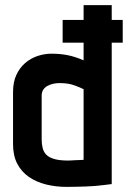

<svg xmlns="http://www.w3.org/2000/svg" viewBox="-20 -720 501 751"><path d="M460 -553V-642H225V-553ZM417 0V-700H307V-484Q275 -498 245.5 -504Q216 -510 181 -510Q154 -510 127 -501Q100 -492 78.5 -473.5Q57 -455 44 -427Q31 -399 31 -360V-156Q31 -111 47.5 -79.5Q64 -48 93 -28Q122 -8 160 1.5Q198 11 240 11Q260 11 278.5 10.5Q297 10 315 9.5Q333 9 350.5 7.5Q368 6 384.5 4Q401 2 417 0ZM307 -371V-95Q307 -95 302.5 -94.5Q298 -94 291 -94Q284 -94 275.5 -93.5Q267 -93 259.5 -92.5Q252 -92 247 -92Q213 -92 192.5 -98Q172 -104 161.5 -114.5Q151 -125 147 -140.5Q143 -156 143 -175V-346Q143 -360 149.5 -369.5Q156 -379 166.5 -384.5Q177 -390 189 -392.5Q201 -395 213 -395Q248 -395 273 -385.5Q298 -376 307 -371Z"/></svg>

Font: Advent Pro
Style: Bold
Weight: 700
Designer: VivaRado, Andreas Kalpakidis
Foundry: VivaRado, Andreas Kalpakidis
Version: Version 3.000